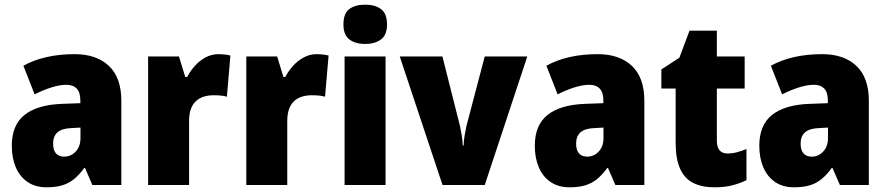

<svg xmlns="http://www.w3.org/2000/svg" viewBox="-20 -796 3814 826"><path d="M301.3 -563Q395 -563 448.5 -512.5Q502 -461.9 502 -362.8V0H377.4L345.7 -73.2H342.3Q321.8 -44.9 299.6 -26.4Q277.3 -7.8 248.8 1Q220.2 9.8 180.2 9.8Q132.3 9.8 98.9 -12.9Q65.4 -35.6 48.1 -75.9Q30.8 -116.2 30.8 -168.9Q30.8 -257.8 85.2 -301.3Q139.6 -344.7 243.7 -349.1L325.7 -352.1V-363.3Q325.7 -398.4 310.1 -414.8Q294.4 -431.2 265.6 -431.2Q237.3 -431.2 202.6 -420.4Q168 -409.7 128.9 -390.1L80.6 -513.2Q124.5 -537.6 179.7 -550.3Q234.9 -563 301.3 -563ZM326.2 -247.1 289.1 -245.1Q246.6 -243.7 227.5 -226.8Q208.5 -210 208.5 -178.2Q208.5 -149.9 220.9 -136Q233.4 -122.1 255.9 -122.1Q285.2 -122.1 305.7 -144Q326.2 -166 326.2 -201.2Z M919.4 -563Q932.1 -563 945.8 -561.5Q959.5 -560.1 971.2 -557.1L956.1 -379.9Q946.8 -382.8 933.3 -384.5Q919.9 -386.2 898.9 -386.2Q877.9 -386.2 858.9 -380.9Q839.8 -375.5 825.2 -363Q810.5 -350.6 802 -329.1Q793.5 -307.6 793.5 -274.9V0H617.2V-553.2H750L776.9 -464.8H785.2Q797.9 -489.7 817.9 -512.2Q837.9 -534.7 864 -548.8Q890.1 -563 919.4 -563Z M1341.8 -563Q1354.5 -563 1368.2 -561.5Q1381.8 -560.1 1393.6 -557.1L1378.4 -379.9Q1369.1 -382.8 1355.7 -384.5Q1342.3 -386.2 1321.3 -386.2Q1300.3 -386.2 1281.2 -380.9Q1262.2 -375.5 1247.6 -363Q1232.9 -350.6 1224.4 -329.1Q1215.8 -307.6 1215.8 -274.9V0H1039.6V-553.2H1172.4L1199.2 -464.8H1207.5Q1220.2 -489.7 1240.2 -512.2Q1260.3 -534.7 1286.4 -548.8Q1312.5 -563 1341.8 -563Z M1638.7 -553.2V0H1462.4V-553.2ZM1550.8 -775.9Q1593.8 -775.9 1619.4 -756.6Q1645 -737.3 1645 -690.9Q1645 -645.5 1618.9 -626.2Q1592.8 -606.9 1550.8 -606.9Q1508.8 -606.9 1483.2 -626.2Q1457.5 -645.5 1457.5 -690.9Q1457.5 -737.8 1482.4 -756.8Q1507.3 -775.9 1550.8 -775.9Z M1883.8 0 1699.7 -553.2H1883.3L1958.5 -255.4Q1961.9 -238.8 1966.1 -216.1Q1970.2 -193.4 1970.7 -169.9H1974.6Q1975.1 -191.4 1978.8 -213.1Q1982.4 -234.9 1986.8 -254.4L2065.4 -553.2H2248.5L2065.4 0Z M2551.3 -563Q2645 -563 2698.5 -512.5Q2752 -461.9 2752 -362.8V0H2627.4L2595.7 -73.2H2592.3Q2571.8 -44.9 2549.6 -26.4Q2527.3 -7.8 2498.8 1Q2470.2 9.8 2430.2 9.8Q2382.3 9.8 2348.9 -12.9Q2315.4 -35.6 2298.1 -75.9Q2280.8 -116.2 2280.8 -168.9Q2280.8 -257.8 2335.2 -301.3Q2389.6 -344.7 2493.7 -349.1L2575.7 -352.1V-363.3Q2575.7 -398.4 2560.1 -414.8Q2544.4 -431.2 2515.6 -431.2Q2487.3 -431.2 2452.6 -420.4Q2418 -409.7 2378.9 -390.1L2330.6 -513.2Q2374.5 -537.6 2429.7 -550.3Q2484.9 -563 2551.3 -563ZM2576.2 -247.1 2539.1 -245.1Q2496.6 -243.7 2477.5 -226.8Q2458.5 -210 2458.5 -178.2Q2458.5 -149.9 2470.9 -136Q2483.4 -122.1 2505.9 -122.1Q2535.2 -122.1 2555.7 -144Q2576.2 -166 2576.2 -201.2Z M3109.9 -135.7Q3130.4 -135.7 3149.9 -140.9Q3169.4 -146 3191.4 -154.8V-21Q3162.1 -6.8 3129.9 1.5Q3097.7 9.8 3053.7 9.8Q2999.5 9.8 2962.2 -9Q2924.8 -27.8 2905.8 -70.1Q2886.7 -112.3 2886.7 -182.1V-415H2825.2V-497.1L2902.8 -547.9L2946.3 -664.1H3064V-553.2H3183.6V-415H3064V-189.5Q3064 -162.6 3075.7 -149.2Q3087.4 -135.7 3109.9 -135.7Z M3517.1 -563Q3610.8 -563 3664.3 -512.5Q3717.8 -461.9 3717.8 -362.8V0H3593.3L3561.5 -73.2H3558.1Q3537.6 -44.9 3515.4 -26.4Q3493.2 -7.8 3464.6 1Q3436 9.8 3396 9.8Q3348.1 9.8 3314.7 -12.9Q3281.2 -35.6 3263.9 -75.9Q3246.6 -116.2 3246.6 -168.9Q3246.6 -257.8 3301 -301.3Q3355.5 -344.7 3459.5 -349.1L3541.5 -352.1V-363.3Q3541.5 -398.4 3525.9 -414.8Q3510.3 -431.2 3481.4 -431.2Q3453.1 -431.2 3418.5 -420.4Q3383.8 -409.7 3344.7 -390.1L3296.4 -513.2Q3340.3 -537.6 3395.5 -550.3Q3450.7 -563 3517.1 -563ZM3542 -247.1 3504.9 -245.1Q3462.4 -243.7 3443.4 -226.8Q3424.3 -210 3424.3 -178.2Q3424.3 -149.9 3436.8 -136Q3449.2 -122.1 3471.7 -122.1Q3501 -122.1 3521.5 -144Q3542 -166 3542 -201.2Z"/></svg>

Font: Open Sans SemiCondensed ExtraBold
Style: Regular
Weight: 800
Width: 4
Designer: Monotype Design Team
Foundry: Monotype Imaging Inc.
Version: Version 3.000